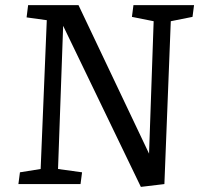

<svg xmlns="http://www.w3.org/2000/svg" viewBox="-20 -720 787 751"><path d="M563 -119 581 -637 496 -654 502 -700H739L733 -654L648 -637L623 0L531 11L227 -619L207 -59L301 -46L295 0H52L58 -46L139 -59L163 -641L84 -652L90 -700H287Z"/></svg>

Font: Literata 12pt
Style: Italic
Weight: 400
Italic angle: -2°
Designer: Latin by Veronika Burian and Jose Scaglione. Greek by Irene Vlachou. Cyrillic by Vera Evstafieva
Foundry: TypeTogether
Version: Version 3.002